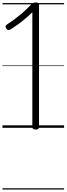

<svg xmlns="http://www.w3.org/2000/svg" viewBox="-20 -1035 539 1555"><path d="M269 14Q255 14 248.5 9Q242 4 242 -5V-936Q215 -909 184.5 -883.5Q154 -858 125 -837Q96 -816 69 -799Q58 -792 48.5 -791.5Q39 -791 31 -803Q23 -816 25.5 -823.5Q28 -831 40 -839Q71 -859 103.5 -883.5Q136 -908 169.5 -937.5Q203 -967 236 -1002Q241 -1007 245 -1009.5Q249 -1012 255 -1013.5Q261 -1015 271 -1015Q285 -1015 290.5 -1010Q296 -1005 296 -996V-5Q296 4 290 9Q284 14 269 14ZM0 490H499V500H0ZM0 -20H499V0H0ZM0 -505H499V-500H0ZM0 -1010H499V-1000H0Z"/></svg>

Font: Playwrite NG Modern Guides
Style: Regular
Weight: 400
Designer: Veronika Burian, José Scaglione
Foundry: TypeTogether
Version: Version 1.003